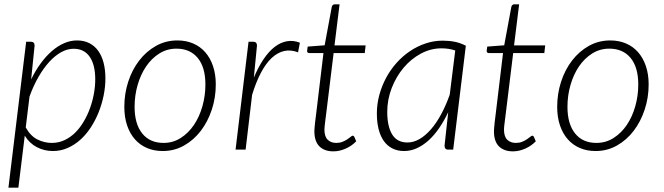

<svg xmlns="http://www.w3.org/2000/svg" viewBox="-20 -692 3071 888"><path d="M19 176 101 -499H122.5Q140 -499 140 -481L124 -324.5Q143.5 -365 167.8 -398.2Q192 -431.5 219.2 -455.2Q246.5 -479 276 -492Q305.5 -505 336 -505Q368.5 -505 393 -492.5Q417.5 -480 434 -457.2Q450.5 -434.5 459 -402Q467.5 -369.5 467.5 -329.5Q467.5 -291 459.5 -251.2Q451.5 -211.5 436.8 -174.2Q422 -137 400.8 -104Q379.5 -71 352.5 -46.5Q325.5 -22 293.2 -7.8Q261 6.5 225 6.5Q184.5 6.5 150.2 -11.5Q116 -29.5 94.5 -64.5L65 176ZM320.5 -466.5Q292 -466.5 263.2 -450.8Q234.5 -435 208 -406Q181.5 -377 158 -336.2Q134.5 -295.5 116.5 -245.5L99 -102.5Q121 -63 153 -47Q185 -31 219.5 -31Q251 -31 278.2 -43.8Q305.5 -56.5 327.8 -78.5Q350 -100.5 367.2 -129.8Q384.5 -159 396.2 -191.5Q408 -224 414.2 -258.2Q420.5 -292.5 420.5 -325Q420.5 -392 395 -429.2Q369.5 -466.5 320.5 -466.5Z M736.5 -31Q780 -31 815.8 -53.8Q851.5 -76.5 877 -114.2Q902.5 -152 916.2 -200.8Q930 -249.5 930 -301Q930 -381 894.5 -424Q859 -467 796 -467Q752.5 -467 716.8 -444.5Q681 -422 655.8 -384.8Q630.5 -347.5 616.5 -299Q602.5 -250.5 602.5 -198Q602.5 -118.5 637.8 -74.8Q673 -31 736.5 -31ZM732.5 6.5Q692.5 6.5 659.8 -7.5Q627 -21.5 603.8 -48Q580.5 -74.5 567.8 -112.2Q555 -150 555 -198Q555 -258.5 573 -314Q591 -369.5 623.8 -412Q656.5 -454.5 701.5 -479.8Q746.5 -505 800.5 -505Q840.5 -505 873.2 -491Q906 -477 929.2 -450.5Q952.5 -424 965.2 -386.2Q978 -348.5 978 -301.5Q978 -241 959.8 -185.5Q941.5 -130 909 -87.2Q876.5 -44.5 831.5 -19Q786.5 6.5 732.5 6.5Z M1069.5 0 1129.5 -499H1151Q1168.5 -499 1168.5 -481L1154 -333Q1174.5 -382 1198.8 -418Q1223 -454 1250.2 -475Q1277.5 -496 1307 -501.2Q1336.5 -506.5 1367 -494.5L1358.5 -450Q1324.5 -463 1294 -456Q1263.5 -449 1236.5 -423.8Q1209.5 -398.5 1186.8 -355.5Q1164 -312.5 1146 -253.5L1116 0Z M1434 -83.5Q1434 -86.5 1434.2 -91Q1434.5 -95.5 1435.2 -104.5Q1436 -113.5 1437.5 -127.8Q1439 -142 1442 -164L1476 -446.5H1410.5Q1405.5 -446.5 1402.5 -449.5Q1399.5 -452.5 1400.5 -458L1403 -476.5L1481.5 -482.5L1514.5 -660.5Q1515.5 -665 1519 -668.5Q1522.5 -672 1527.5 -672H1550.5L1527 -482H1671L1667 -446.5H1523L1488.5 -165.5Q1486 -145 1484.2 -132Q1482.5 -119 1481.8 -110.8Q1481 -102.5 1480.8 -98.5Q1480.5 -94.5 1480.5 -92.5Q1480.5 -60 1495.8 -45.5Q1511 -31 1535 -31Q1551.5 -31 1564.2 -36.2Q1577 -41.5 1586.5 -47.8Q1596 -54 1602 -59.2Q1608 -64.5 1611 -64.5Q1616 -64.5 1618.5 -59.5L1627.5 -38.5Q1607.5 -17.5 1579 -4.8Q1550.5 8 1522 8Q1481 8 1457.8 -14.5Q1434.5 -37 1434 -83.5Z M2076 0H2053Q2043 0 2039.5 -5.5Q2036 -11 2036 -18L2053 -173Q2034 -133 2011.2 -99.8Q1988.5 -66.5 1962.5 -43Q1936.5 -19.5 1908 -6.5Q1879.5 6.5 1849 6.5Q1818 6.5 1794.2 -5.8Q1770.5 -18 1754.8 -40.5Q1739 -63 1731 -95Q1723 -127 1723 -167Q1723 -210.5 1734.2 -252.2Q1745.5 -294 1765.5 -331.5Q1785.5 -369 1813.5 -400.5Q1841.5 -432 1875.5 -455Q1909.5 -478 1948 -491Q1986.5 -504 2027.5 -504Q2057 -504 2083.2 -498.8Q2109.5 -493.5 2134.5 -480.5ZM1864.5 -33Q1893 -33 1920.5 -49Q1948 -65 1973.2 -94Q1998.5 -123 2020.5 -163.8Q2042.5 -204.5 2060 -254L2085.5 -458.5Q2056 -468.5 2022 -468.5Q1972 -468.5 1926.5 -444Q1881 -419.5 1846.5 -378.5Q1812 -337.5 1791.5 -284.5Q1771 -231.5 1771 -174.5Q1771 -107.5 1793.8 -70.2Q1816.5 -33 1864.5 -33Z M2264.5 -83.5Q2264.5 -86.5 2264.8 -91Q2265 -95.5 2265.8 -104.5Q2266.5 -113.5 2268 -127.8Q2269.5 -142 2272.5 -164L2306.5 -446.5H2241Q2236 -446.5 2233 -449.5Q2230 -452.5 2231 -458L2233.5 -476.5L2312 -482.5L2345 -660.5Q2346 -665 2349.5 -668.5Q2353 -672 2358 -672H2381L2357.5 -482H2501.5L2497.5 -446.5H2353.5L2319 -165.5Q2316.5 -145 2314.8 -132Q2313 -119 2312.2 -110.8Q2311.5 -102.5 2311.2 -98.5Q2311 -94.5 2311 -92.5Q2311 -60 2326.2 -45.5Q2341.5 -31 2365.5 -31Q2382 -31 2394.8 -36.2Q2407.5 -41.5 2417 -47.8Q2426.5 -54 2432.5 -59.2Q2438.5 -64.5 2441.5 -64.5Q2446.5 -64.5 2449 -59.5L2458 -38.5Q2438 -17.5 2409.5 -4.8Q2381 8 2352.5 8Q2311.5 8 2288.2 -14.5Q2265 -37 2264.5 -83.5Z M2738.5 -31Q2782 -31 2817.8 -53.8Q2853.5 -76.5 2879 -114.2Q2904.5 -152 2918.2 -200.8Q2932 -249.5 2932 -301Q2932 -381 2896.5 -424Q2861 -467 2798 -467Q2754.5 -467 2718.8 -444.5Q2683 -422 2657.8 -384.8Q2632.5 -347.5 2618.5 -299Q2604.5 -250.5 2604.5 -198Q2604.5 -118.5 2639.8 -74.8Q2675 -31 2738.5 -31ZM2734.5 6.5Q2694.5 6.5 2661.8 -7.5Q2629 -21.5 2605.8 -48Q2582.5 -74.5 2569.8 -112.2Q2557 -150 2557 -198Q2557 -258.5 2575 -314Q2593 -369.5 2625.8 -412Q2658.5 -454.5 2703.5 -479.8Q2748.5 -505 2802.5 -505Q2842.5 -505 2875.2 -491Q2908 -477 2931.2 -450.5Q2954.5 -424 2967.2 -386.2Q2980 -348.5 2980 -301.5Q2980 -241 2961.8 -185.5Q2943.5 -130 2911 -87.2Q2878.5 -44.5 2833.5 -19Q2788.5 6.5 2734.5 6.5Z"/></svg>

Font: Lato Light
Style: Italic
Weight: 300
Italic angle: -7°
Designer: Lukasz Dziedzic
Foundry: tyPoland Lukasz Dziedzic
Version: Version 2.007; 2014-02-27